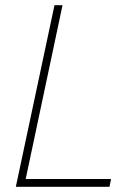

<svg xmlns="http://www.w3.org/2000/svg" viewBox="-20 -720 461 740"><path d="M41 0H402L408 -30H79L221 -700H190Z"/></svg>

Font: Advent Pro ExtraLight
Style: Italic
Weight: 250
Italic angle: -12°
Version: Version 3.000